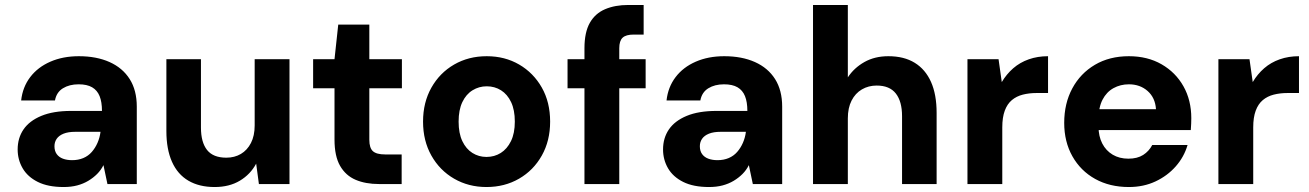

<svg xmlns="http://www.w3.org/2000/svg" viewBox="-20 -740 5265 772"><path d="M236 12Q173 12 132 -8.5Q91 -29 71 -63.5Q51 -98 51 -139Q51 -185 74.5 -219.5Q98 -254 146 -274Q194 -294 266 -294H390Q390 -330 380.5 -353.5Q371 -377 350.5 -389Q330 -401 296 -401Q259 -401 233 -385Q207 -369 201 -336H65Q71 -390 101.5 -430Q132 -470 182.5 -492Q233 -514 297 -514Q368 -514 420.5 -490.5Q473 -467 501.5 -422Q530 -377 530 -311V0H412L396 -76Q386 -56 370.5 -40.5Q355 -25 335 -13Q315 -1 290.5 5.5Q266 12 236 12ZM270 -96Q295 -96 315 -104.5Q335 -113 349 -129Q363 -145 372 -165.5Q381 -186 384 -209V-210H283Q254 -210 235.5 -202.5Q217 -195 208 -182Q199 -169 199 -152Q199 -133 208 -120.5Q217 -108 233 -102Q249 -96 270 -96Z M843 12Q781 12 737.5 -13.5Q694 -39 671.5 -89.5Q649 -140 649 -213V-502H788V-227Q788 -168 812.5 -137Q837 -106 890 -106Q923 -106 948.5 -121Q974 -136 989 -165Q1004 -194 1004 -236V-502H1144V0H1021L1010 -82Q987 -39 944.5 -13.5Q902 12 843 12Z M1504 0Q1450 0 1410 -17Q1370 -34 1347.5 -73Q1325 -112 1325 -179V-385H1239V-502H1325L1340 -641H1465V-502H1596V-385H1465V-178Q1465 -145 1479.5 -132Q1494 -119 1529 -119H1595V0Z M1936 12Q1864 12 1806 -21.5Q1748 -55 1714.5 -114.5Q1681 -174 1681 -251Q1681 -328 1714.5 -387.5Q1748 -447 1806 -480.5Q1864 -514 1937 -514Q2010 -514 2067.5 -480.5Q2125 -447 2158.5 -388Q2192 -329 2192 -251Q2192 -174 2158.5 -114.5Q2125 -55 2067 -21.5Q2009 12 1936 12ZM1936 -109Q1968 -109 1993.5 -125Q2019 -141 2034.5 -172.5Q2050 -204 2050 -251Q2050 -298 2035 -329.5Q2020 -361 1994.5 -377Q1969 -393 1937 -393Q1906 -393 1880 -377Q1854 -361 1839 -329.5Q1824 -298 1824 -251Q1824 -204 1839 -172.5Q1854 -141 1879.5 -125Q1905 -109 1936 -109Z M2330 0V-546Q2330 -610 2351.5 -648Q2373 -686 2413 -703Q2453 -720 2506 -720H2568V-601H2528Q2497 -601 2483.5 -588.5Q2470 -576 2470 -546V0ZM2262 -385V-502H2576V-385Z M2831 12Q2768 12 2727 -8.5Q2686 -29 2666 -63.5Q2646 -98 2646 -139Q2646 -185 2669.5 -219.5Q2693 -254 2741 -274Q2789 -294 2861 -294H2985Q2985 -330 2975.5 -353.5Q2966 -377 2945.5 -389Q2925 -401 2891 -401Q2854 -401 2828 -385Q2802 -369 2796 -336H2660Q2666 -390 2696.5 -430Q2727 -470 2777.5 -492Q2828 -514 2892 -514Q2963 -514 3015.5 -490.5Q3068 -467 3096.5 -422Q3125 -377 3125 -311V0H3007L2991 -76Q2981 -56 2965.5 -40.5Q2950 -25 2930 -13Q2910 -1 2885.5 5.5Q2861 12 2831 12ZM2865 -96Q2890 -96 2910 -104.5Q2930 -113 2944 -129Q2958 -145 2967 -165.5Q2976 -186 2979 -209V-210H2878Q2849 -210 2830.5 -202.5Q2812 -195 2803 -182Q2794 -169 2794 -152Q2794 -133 2803 -120.5Q2812 -108 2828 -102Q2844 -96 2865 -96Z M3249 0V-720H3389V-429Q3414 -467 3455.5 -490.5Q3497 -514 3552 -514Q3615 -514 3658 -487.5Q3701 -461 3723.5 -410.5Q3746 -360 3746 -286V0H3607V-273Q3607 -332 3582 -364Q3557 -396 3505 -396Q3472 -396 3445.5 -380.5Q3419 -365 3404 -335.5Q3389 -306 3389 -264V0Z M3870 0V-502H3995L4008 -410Q4027 -442 4054 -465.5Q4081 -489 4116.5 -501.5Q4152 -514 4194 -514V-366H4148Q4118 -366 4092.5 -359.5Q4067 -353 4048.5 -337.5Q4030 -322 4020 -295Q4010 -268 4010 -228V0Z M4519 12Q4442 12 4383.5 -20.5Q4325 -53 4292 -111.5Q4259 -170 4259 -246Q4259 -324 4291.5 -384.5Q4324 -445 4382.5 -479.5Q4441 -514 4519 -514Q4594 -514 4650.5 -481.5Q4707 -449 4738.5 -393Q4770 -337 4770 -265Q4770 -255 4769.5 -242.5Q4769 -230 4768 -217H4359V-301H4628Q4625 -347 4594.5 -374Q4564 -401 4519 -401Q4485 -401 4457 -385.5Q4429 -370 4413 -339Q4397 -308 4397 -260V-231Q4397 -192 4412 -163Q4427 -134 4454 -118Q4481 -102 4517 -102Q4553 -102 4576.5 -117Q4600 -132 4613 -157H4755Q4741 -109 4707.5 -71Q4674 -33 4626 -10.5Q4578 12 4519 12Z M4879 0V-502H5004L5017 -410Q5036 -442 5063 -465.5Q5090 -489 5125.5 -501.5Q5161 -514 5203 -514V-366H5157Q5127 -366 5101.5 -359.5Q5076 -353 5057.5 -337.5Q5039 -322 5029 -295Q5019 -268 5019 -228V0Z"/></svg>

Font: DM Sans 16pt ExtraBold
Style: Regular
Weight: 800
Version: Version 4.004;gftools[0.9.30]